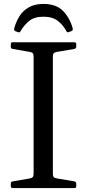

<svg xmlns="http://www.w3.org/2000/svg" viewBox="-20 -957 443 977"><path d="M201 -937Q267 -937 302 -900Q337 -863 350 -812Q352 -802 344 -799L331 -794Q322 -790 318 -798Q302 -829 274.5 -850.5Q247 -872 201 -872Q155 -872 128.5 -850.5Q102 -829 85 -799Q81 -790 73 -793L59 -798Q50 -803 52 -811Q61 -846 79 -874.5Q97 -903 127 -920Q157 -937 201 -937ZM151 0V-742H249V0ZM44 0Q35 0 35 -10V-23Q35 -33 45 -34L131 -49Q143 -51 147 -56.5Q151 -62 151 -74V-215H249V-73Q249 -61 253.5 -56Q258 -51 270 -49L359 -34Q368 -31 368 -22V-9Q368 0 358 0ZM35 -732Q35 -742 44 -742H358Q368 -742 368 -733V-720Q368 -711 359 -708L270 -693Q258 -691 253.5 -686Q249 -681 249 -669V-527H151V-668Q151 -680 147 -685.5Q143 -691 131 -693L45 -708Q35 -709 35 -719Z"/></svg>

Font: Hahmlet
Style: Regular
Weight: 400
Designer: Minjoo Ham & Mark Frömberg
Foundry: hypertype
Version: Version 1.001; ttfautohint (v1.8.3)